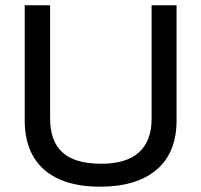

<svg xmlns="http://www.w3.org/2000/svg" viewBox="-20 -695 760 725"><path d="M357.5 10Q267.5 10 203.8 -18.3Q140 -46.7 106.7 -102.5Q73.3 -158.3 73.3 -241.7V-675H169.2V-246.7Q169.2 -161.7 216.3 -119.2Q263.3 -76.7 361.7 -76.7Q457.5 -76.7 505 -120Q552.5 -163.3 552.5 -245.8V-675H646.7V-240Q646.7 -118.3 571.2 -54.2Q495.8 10 357.5 10Z"/></svg>

Font: Funnel Display
Style: Regular
Weight: 400
Designer: NORD ID, Kristian Moeller
Foundry: Dicotype
Version: Version 1.000